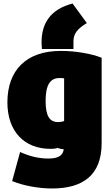

<svg xmlns="http://www.w3.org/2000/svg" viewBox="-20 -847 634 1090"><path d="M22 -266C22 -100 119 -2 266 -2C288 -2 299 -4 306 -7C319 -3 331 0 342 0C337 34 314 53 256 53C198 53 148 40 94 16L49 181C110 206 195 223 276 223C451 223 557 147 557 -34V-519C501 -542 409 -558 325 -558C128 -558 22 -447 22 -266ZM218 -569H397V-613C397 -658 423 -686 473 -716L392 -827C272 -796 203 -717 218 -569ZM318 -404C330 -404 337 -404 344 -402V-160C334 -156 323 -154 310 -154C261 -154 239 -189 239 -274C239 -362 263 -404 318 -404Z"/></svg>

Font: Repo ExtraBlack
Style: Regular
Weight: 400
Designer: Stefan Peev
Foundry: Context Ltd
Version: Version 001.502